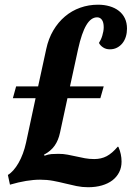

<svg xmlns="http://www.w3.org/2000/svg" viewBox="-20 -783 555 809"><path d="M47.9 -418.9H140.6L174.8 -576.2Q184.1 -620.1 204.6 -654.8Q225.1 -689.5 253.7 -713.6Q282.2 -737.8 317.9 -750.5Q353.5 -763.2 393.1 -763.2Q419.4 -763.2 441.9 -756.6Q464.4 -750 480.7 -737.3Q497.1 -724.6 506.1 -705.8Q515.1 -687 515.1 -662.1Q515.1 -644.5 510.3 -628.7Q505.4 -612.8 496.1 -601.1Q486.8 -589.4 473.4 -582.3Q460 -575.2 442.9 -575.2Q426.3 -575.2 414.3 -583.3Q402.3 -591.3 397 -602.1Q400.9 -607.9 404.5 -615.7Q408.2 -623.5 410.9 -632.3Q413.6 -641.1 415.3 -650.4Q417 -659.7 417 -668Q417 -689 409.4 -699.5Q401.9 -710 389.2 -710Q363.3 -710 343.8 -677.2Q324.2 -644.5 309.1 -576.2L274.9 -418.9H417L402.8 -369.1H264.2L232.9 -224.1Q226.1 -191.9 210.2 -169.2Q194.3 -146.5 165 -130.9L168 -127Q183.6 -132.8 197 -133.8Q210.4 -134.8 226.1 -134.8Q246.6 -134.8 264.9 -131.3Q283.2 -127.9 301.3 -123.8Q319.3 -119.6 337.9 -116.2Q356.4 -112.8 377 -112.8Q406.7 -112.8 429.7 -125Q452.6 -137.2 476.1 -165L479 -164.1Q492.2 -133.8 492.2 -102.1Q492.2 -77.1 482.2 -57.4Q472.2 -37.6 453.9 -23.4Q435.5 -9.3 409.4 -1.7Q383.3 5.9 351.1 5.9Q326.2 5.9 302.5 1Q278.8 -3.9 254.4 -10Q230 -16.1 204.1 -21Q178.2 -25.9 148.9 -25.9Q94.2 -25.9 22 -4.9L13.2 -45.9Q24.9 -52.7 36.4 -65.7Q47.9 -78.6 58.1 -96.4Q68.4 -114.3 76.4 -136Q84.5 -157.7 89.8 -182.1L129.9 -369.1H34.2Z"/></svg>

Font: Lobster
Style: Regular
Weight: 400
Designer: Pablo Impallari
Foundry: Pablo Impallari
Version: Version 1.007; ttfautohint (v1.1) -l 8 -r 50 -G 50 -x 14 -D 